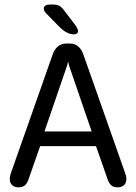

<svg xmlns="http://www.w3.org/2000/svg" viewBox="-20 -814 596 844"><path d="M60.5 9.5Q44.5 9.5 33.8 0Q23 -9.5 23 -27.5Q23 -32.5 24 -38.2Q25 -44 27 -50.5L211 -573Q218.5 -596 233.8 -609.2Q249 -622.5 270 -622.5H288Q309.5 -622.5 324.5 -609.2Q339.5 -596 347 -573L531 -50.5Q533.5 -44 534.5 -38.2Q535.5 -32.5 535.5 -27.5Q535.5 -9 524.8 0.2Q514 9.5 497 9.5Q476 9.5 466 -2Q456 -13.5 449 -37.5L402 -171.5H156.5L109.5 -37.5Q102.5 -13.5 92.2 -2Q82 9.5 60.5 9.5ZM175.5 -236H383L284 -524.5Q282.5 -529.5 281.2 -534.8Q280 -540 279 -544Q278.5 -540 277.2 -534.8Q276 -529.5 274.5 -524.5ZM305 -663Q290.5 -663 276.2 -669.8Q262 -676.5 246.5 -690.5L186.5 -751.5Q172.5 -764.5 172.5 -776Q172.5 -784.5 179.5 -789.2Q186.5 -794 197 -794H211.5Q231.5 -794 242 -787.8Q252.5 -781.5 265 -764L307 -709Q323 -688 323 -677.5Q323 -670 317.5 -666.5Q312 -663 305 -663Z"/></svg>

Font: Sono
Style: Regular
Weight: 400
Designer: Tyler Finck
Foundry: Tyler Finck
Version: Version 2.112